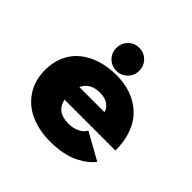

<svg xmlns="http://www.w3.org/2000/svg" viewBox="-179 -883 1068 1068"><g transform="rotate(45 355.0 -349.0)"><path d="M336 -528Q298 -528 272 -554Q246 -580 246 -618Q246 -656.5 272 -682.8Q298 -709 336 -709Q373.5 -709 399.8 -682.8Q426 -656.5 426 -618Q426 -580 399.8 -554Q373.5 -528 336 -528ZM619 -95Q605 -76 583.5 -58.8Q562 -41.5 530.2 -25Q498.5 -8.5 453.2 1.2Q408 11 355.5 11Q269 11 201.5 -18Q134 -47 93 -107.2Q52 -167.5 52 -251.5Q52 -314.5 75.5 -364.5Q99 -414.5 140 -446.5Q181 -478.5 235.2 -495.2Q289.5 -512 352.5 -512Q401.5 -512 444.5 -501Q487.5 -490 524.8 -466.5Q562 -443 588.8 -408.2Q615.5 -373.5 630.8 -323Q646 -272.5 646 -211H245.5Q262 -131.5 355.5 -131.5Q392 -131.5 420.2 -145.2Q448.5 -159 461 -183ZM357 -378Q281 -378 254.5 -318.5H451Q449.5 -338.5 425.2 -358.5Q401 -378.5 357 -378Z"/></g></svg>

Font: League Mono ExtraBold
Style: Regular
Weight: 800
Width: 6
Designer: Tyler Finck
Foundry: The League of Moveable Type / Tyler Finck
Version: Version 2.210